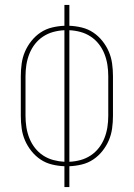

<svg xmlns="http://www.w3.org/2000/svg" viewBox="-20 -755 540 775"><path d="M240 0V-84Q215 -85 190 -91Q165 -97 144 -111Q123 -125 107 -145Q91 -165 81 -188Q71 -211 67.5 -236.5Q64 -262 64 -287V-448Q64 -473 67.5 -498.5Q71 -524 81 -547Q91 -570 107 -590Q123 -610 144 -624Q165 -638 190 -644Q215 -650 240 -651V-735H260V-651Q285 -650 310 -644Q335 -638 356 -624Q377 -610 393 -590Q409 -570 419 -547Q429 -524 432.5 -498.5Q436 -473 436 -448V-287Q436 -262 432.5 -236.5Q429 -211 419 -188Q409 -165 393 -145Q377 -125 356 -111Q335 -97 310 -91Q285 -85 260 -84V0ZM240 -102V-633Q217 -632 195 -626Q173 -620 154 -607.5Q135 -595 121 -577Q107 -559 98.5 -537.5Q90 -516 86.5 -493.5Q83 -471 83 -448V-287Q83 -264 86.5 -241.5Q90 -219 98.5 -197.5Q107 -176 121 -158Q135 -140 154 -127.5Q173 -115 195.5 -109Q218 -103 240 -102ZM260 -102Q283 -103 305 -109Q327 -115 346 -127.5Q365 -140 379 -158Q393 -176 401.5 -197.5Q410 -219 413.5 -241.5Q417 -264 417 -287V-448Q417 -471 413.5 -493.5Q410 -516 401.5 -537.5Q393 -559 379 -577Q365 -595 346 -607.5Q327 -620 305 -626Q283 -632 260 -633Z"/></svg>

Font: Iosevka Thin
Style: Regular
Weight: 100
Monospace: yes
Designer: Belleve Invis
Foundry: Belleve Invis
Version: Version 32.5.0; ttfautohint (v1.8.4)